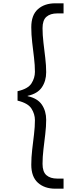

<svg xmlns="http://www.w3.org/2000/svg" viewBox="-20 -953 453 1160"><path d="M86 -345V-402Q149 -416 170 -449Q191 -482 191 -519Q191 -559 185.5 -604.5Q180 -650 174.5 -697Q169 -744 169 -788Q169 -862 209 -897.5Q249 -933 314 -933H364V-872H326Q284 -872 260.5 -851.5Q237 -831 237 -783Q237 -742 242.5 -695.5Q248 -649 253.5 -603Q259 -557 259 -517Q259 -464 233 -425.5Q207 -387 147 -374V-372Q207 -359 233 -320.5Q259 -282 259 -229Q259 -189 253.5 -143Q248 -97 242.5 -50.5Q237 -4 237 37Q237 85 260.5 105.5Q284 126 326 126H364V187H314Q249 187 209 151Q169 115 169 42Q169 -2 174.5 -49Q180 -96 185.5 -141.5Q191 -187 191 -227Q191 -264 170 -297Q149 -330 86 -345Z"/></svg>

Font: Poppins Light
Style: Regular
Weight: 300
Designer: Ninad Kale (Devanagari), Jonny Pinhorn (Latin)
Version: Version 5.002